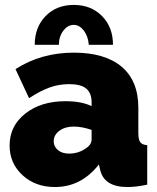

<svg xmlns="http://www.w3.org/2000/svg" viewBox="-20 -750 639 780"><path d="M219.2 -567.9H121.1Q121.1 -639.6 165.3 -684.8Q209.5 -730 279.8 -730Q350.1 -730 394.5 -684.8Q439 -639.6 439 -567.9H340.8Q337.9 -603 320.3 -626Q302.7 -648.9 279.8 -648.9Q254.9 -648.9 237.1 -625Q219.2 -601.1 219.2 -567.9ZM19 -159.2Q19 -238.3 82.8 -288.6Q146.5 -338.9 246.1 -338.9Q311 -338.9 352.1 -318.8V-335Q352.1 -372.1 330.3 -390.1Q308.6 -408.2 261.2 -408.2Q218.8 -408.2 180.7 -394.3Q142.6 -380.4 98.1 -351.1L43 -469.2Q147 -536.1 279.8 -536.1Q406.2 -536.1 474.1 -479Q542 -421.9 542 -312V-210Q542 -183.1 549.8 -172.4Q557.6 -161.6 578.1 -160.2V0Q534.2 9.8 498 9.8Q400.9 9.8 386.2 -63L381.8 -82Q310.1 9.8 203.1 9.8Q124 9.8 71.5 -38.3Q19 -86.4 19 -159.2ZM327.1 -146Q352.1 -162.1 352.1 -183.1V-222.2Q313.5 -235.8 278.8 -235.8Q244.6 -235.8 221.4 -218.8Q198.2 -201.7 198.2 -175.8Q198.2 -154.3 215.6 -140.1Q232.9 -126 259.8 -126Q297.4 -126 327.1 -146Z"/></svg>

Font: Rawline Black
Style: Regular
Weight: 900
Designer: Matt McInerney, Pablo Impallari, Rodrigo Fuenzalida
Foundry: Matt McInerney, Pablo Impallari, Rodrigo Fuenzalida
Version: Version 4.020;PS 004.020;hotconv 1.0.88;makeotf.lib2.5.64775